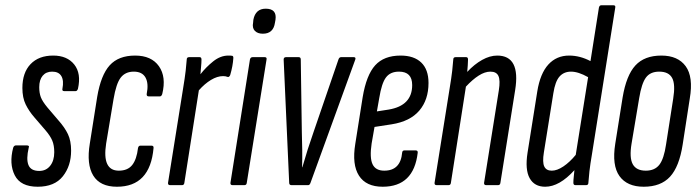

<svg xmlns="http://www.w3.org/2000/svg" viewBox="-20 -703 2654 729"><path d="M123 6Q58 6 36 -37.5Q14 -81 30 -142Q33 -151 41 -151H81Q93 -151 89 -142Q79 -99 88 -76.5Q97 -54 129 -54Q155 -54 170.5 -73.5Q186 -93 186 -125Q186 -151 178.5 -169Q171 -187 153 -208L110 -258Q90 -281 77.5 -306.5Q65 -332 65 -369Q65 -427 96 -459.5Q127 -492 182 -492Q235 -492 262 -458Q289 -424 276 -366Q273 -357 267 -357H224Q215 -357 217 -366Q223 -397 213 -414Q203 -431 178 -431Q155 -431 142 -415.5Q129 -400 129 -372Q129 -350 135 -334Q141 -318 160 -295L201 -247Q226 -219 238 -193.5Q250 -168 250 -131Q250 -73 218.5 -33.5Q187 6 123 6Z M424 6Q360 6 334 -36.5Q308 -79 321 -158L349 -335Q363 -418 396.5 -455Q430 -492 493 -492Q555 -492 583.5 -451.5Q612 -411 596 -346Q593 -337 587 -337H545Q536 -337 537 -346Q545 -386 532.5 -408.5Q520 -431 488 -431Q456 -431 438.5 -408.5Q421 -386 411 -326L383 -158Q367 -55 431 -55Q465 -55 482 -76.5Q499 -98 504 -141Q506 -150 513 -150H555Q564 -150 563 -141Q550 6 424 6Z M626 0Q617 0 618 -9L675 -366Q682 -408 685 -434.5Q688 -461 689 -477Q689 -486 698 -486H738Q745 -486 745 -477Q745 -465 743.5 -450Q742 -435 741 -421Q762 -448 789.5 -470Q817 -492 847 -492Q851 -492 854.5 -492Q858 -492 862 -491Q866 -490 866 -483Q865 -467 862 -451Q859 -435 854 -418Q850 -409 844 -411Q837 -414 827 -414Q805 -414 781 -399.5Q757 -385 735 -360L680 -9Q679 0 671 0Z M863 0Q854 0 855 -9L929 -477Q931 -486 939 -486H985Q994 -486 992 -477L917 -9Q916 0 908 0ZM978 -575Q958 -575 947.5 -586Q937 -597 941 -617L942 -628Q950 -670 989 -670Q1032 -670 1026 -628L1024 -617Q1018 -575 978 -575Z M1087 0Q1078 0 1078 -9L1057 -477Q1057 -486 1066 -486H1114Q1122 -486 1122 -477L1126 -202Q1127 -168 1127.5 -135Q1128 -102 1127 -68H1128Q1147 -135 1171 -203L1265 -477Q1268 -486 1275 -486H1323Q1332 -486 1329 -477L1159 -9Q1156 0 1150 0Z M1433 6Q1370 6 1343 -36Q1316 -78 1329 -157L1357 -334Q1371 -418 1404.5 -455Q1438 -492 1501 -492Q1552 -492 1579.5 -465.5Q1607 -439 1607 -388Q1607 -324 1572 -283Q1537 -242 1467 -231L1402 -221L1391 -158Q1383 -104 1394.5 -79.5Q1406 -55 1439 -55Q1501 -55 1507 -124Q1508 -132 1516 -132H1558Q1567 -132 1566 -123Q1551 6 1433 6ZM1411 -280 1456 -287Q1545 -302 1545 -380Q1545 -431 1495 -431Q1462 -431 1445.5 -409Q1429 -387 1420 -331Z M1638 0Q1629 0 1630 -9L1687 -366Q1694 -408 1697 -434.5Q1700 -461 1701 -477Q1701 -486 1710 -486H1750Q1757 -486 1757 -477Q1757 -467 1756 -454.5Q1755 -442 1754 -430Q1781 -459 1810.5 -475.5Q1840 -492 1868 -492Q1957 -492 1936 -361L1880 -9Q1879 0 1871 0H1826Q1817 0 1818 -9L1874 -360Q1880 -398 1872.5 -414.5Q1865 -431 1842 -431Q1821 -431 1797.5 -416Q1774 -401 1749 -374L1692 -9Q1691 0 1683 0Z M2050 6Q2009 6 1991 -26.5Q1973 -59 1983 -123L2020 -356Q2031 -424 2062 -458Q2093 -492 2141 -492Q2182 -492 2222 -471L2254 -674Q2256 -683 2263 -683H2309Q2318 -683 2316 -674L2228 -120Q2221 -79 2218 -52.5Q2215 -26 2214 -9Q2214 0 2205 0H2165Q2157 0 2157 -9Q2157 -19 2158.5 -32Q2160 -45 2161 -57Q2104 6 2050 6ZM2045 -124Q2039 -87 2046.5 -71Q2054 -55 2075 -55Q2095 -55 2119 -71Q2143 -87 2166 -115L2213 -410Q2176 -431 2148 -431Q2121 -431 2104.5 -412.5Q2088 -394 2081 -349Z M2424 6Q2361 6 2332 -34.5Q2303 -75 2316 -157L2344 -333Q2358 -417 2392.5 -454.5Q2427 -492 2491 -492Q2554 -492 2583.5 -451.5Q2613 -411 2599 -329L2572 -154Q2559 -70 2524 -32Q2489 6 2424 6ZM2432 -55Q2466 -55 2483.5 -77.5Q2501 -100 2509 -155L2536 -328Q2545 -383 2532 -407Q2519 -431 2483 -431Q2449 -431 2432.5 -408.5Q2416 -386 2407 -331L2378 -158Q2369 -104 2382.5 -79.5Q2396 -55 2432 -55Z"/></svg>

Font: Sofia Sans Extra Condensed
Style: Italic
Weight: 400
Italic angle: -9°
Designer: Botio Nikoltchev, Ani Petrova
Foundry: lettersoup
Version: Version 4.101; ttfautohint (v1.8.4.7-5d5b)